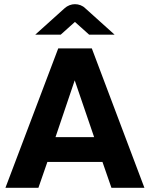

<svg xmlns="http://www.w3.org/2000/svg" viewBox="-20 -900 718 920"><path d="M6 0 259 -668H420L672 0H514L471 -124H207L164 0ZM246 -243H431L338 -515ZM149 -734 289 -860Q300 -870 313 -875Q326 -880 339 -880Q353 -880 366 -875Q379 -870 389 -860L529 -734H407L339 -795L271 -734Z"/></svg>

Font: Atkinson Hyperlegible Next
Style: Bold
Weight: 700
Designer: Elliott Scott, Megan Eiswerth, Linus Boman, Theodore Petrosky, Letters from Sweden
Foundry: Applied Design Works, Letters from Sweden
Version: Version 2.001